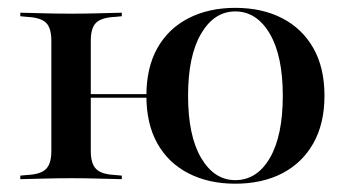

<svg xmlns="http://www.w3.org/2000/svg" viewBox="-20 -447 885 479"><path d="M108.1 -207.3V-345.2Q108.1 -377.4 94.8 -390.3Q81.5 -403.2 48.4 -404.8L30.6 -406.5V-415.3Q66.1 -414.5 95.2 -413.7Q124.2 -412.9 157.3 -412.9Q190.3 -412.9 219.4 -413.7Q248.4 -414.5 283.9 -415.3V-406.5L266.1 -404.8Q233.1 -403.2 219.8 -390.3Q206.5 -377.4 206.5 -345.2V-207.3ZM157.3 -2.4Q124.2 -2.4 95.2 -1.6Q66.1 -0.8 30.6 0V-8.9L48.4 -10.5Q81.5 -12.1 94.8 -25.4Q108.1 -38.7 108.1 -70.2V-207.3H206.5V-70.2Q206.5 -38.7 219.8 -25.4Q233.1 -12.1 266.1 -10.5L283.9 -8.9V0Q248.4 -0.8 219.4 -1.6Q190.3 -2.4 157.3 -2.4ZM566.9 11.3Q500.8 11.3 450.4 -14.5Q400 -40.3 372.6 -89.1Q345.2 -137.9 345.2 -208.1Q345.2 -278.2 372.6 -327Q400 -375.8 450.4 -401.6Q500.8 -427.4 566.9 -427.4Q633.9 -427.4 683.9 -401.6Q733.9 -375.8 761.7 -327Q789.5 -278.2 789.5 -208.1Q789.5 -138.7 761.7 -89.5Q733.9 -40.3 683.9 -14.5Q633.9 11.3 566.9 11.3ZM164.5 -203.2V-212.1H393.5V-203.2ZM566.9 2.4Q621 2.4 653.2 -52.8Q685.5 -108.1 685.5 -208.1Q685.5 -308.1 652.8 -363.3Q620.2 -418.5 566.9 -418.5Q514.5 -418.5 481.9 -363.3Q449.2 -308.1 449.2 -208.1Q449.2 -108.1 481.9 -52.8Q514.5 2.4 566.9 2.4Z"/></svg>

Font: Playfair 144pt SemiExpanded SemiBold
Style: Regular
Weight: 600
Width: 6
Designer: Claus Eggers Sørensen
Foundry: Claus Eggers Sørensen
Version: Version 2.203